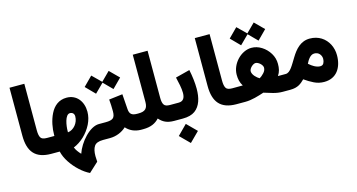

<svg xmlns="http://www.w3.org/2000/svg" viewBox="-95 -1095 3282 1767"><g transform="rotate(-15 1546.0 -212.0)"><path d="M64.9 -230.5C64.9 -77.6 128.9 0 278.8 0H291V-151.4H278.8C247.6 -151.4 227.5 -158.7 219.2 -173.8C210.4 -188.5 206.1 -211.9 206.1 -244.6V-687H64.9Z M359.4 0C367.7 35.2 383.3 70.3 406.2 105C429.2 139.6 455.6 170.9 486.3 198.7C516.6 226.6 547.4 248 578.1 262.7L668.5 179.2C667 160.2 666 142.6 666 125.5C666 84.5 673.3 53.2 687.5 32.2C701.7 10.7 729.5 0 772 0H789.1V-151.4H772.9C729.5 -151.4 681.2 -122.6 638.7 -78.6C596.2 -34.7 562.5 20 545.4 70.8C525.4 50.8 502.9 20.5 494.6 -2.9C530.3 -17.1 564 -39.1 595.7 -68.8C627 -98.6 652.3 -132.8 671.9 -171.4C690.9 -210 700.7 -249 700.7 -289.1C700.7 -386.2 643.6 -462.9 547.4 -462.9C473.1 -462.9 423.3 -420.4 392.6 -358.9C361.8 -297.4 349.1 -223.6 349.1 -162.6V-151.4H271.5V0ZM541 -317.4C565.9 -317.4 581.5 -301.3 581.5 -276.4C581.5 -213.9 534.2 -157.2 478.5 -151.4V-162.6C478.5 -213.4 494.1 -317.4 541 -317.4Z M734.9 -514.6 820.3 -427.7 903.8 -510.7 986.3 -427.7 1072.8 -514.6 986.3 -600.6 903.8 -518.6 820.3 -600.6ZM769.5 0H837.9C898.9 0 955.1 -23.9 994.6 -61C1025.4 -25.9 1072.3 0 1136.2 0H1147.5V-151.4H1137.2C1086.4 -151.4 1066.4 -169.4 1063 -215.8L1052.7 -360.4L922.9 -344.7C926.3 -309.1 928.2 -270.5 928.2 -231.4C928.2 -199.7 921.9 -178.7 909.2 -168C896.5 -156.7 872.6 -151.4 837.9 -151.4H769.5Z M1239.3 -237.3C1239.3 -174.8 1213.9 -151.4 1151.4 -151.4H1127.9V0H1155.3C1229.5 0 1273.9 -22.9 1309.1 -60.5C1343.8 -21 1382.3 0 1450.7 0H1465.3V-151.4H1449.7C1421.4 -151.4 1402.8 -158.2 1394 -172.4C1384.8 -186 1380.4 -207.5 1380.4 -237.3V-687H1239.3Z M1532.7 0C1582 0 1621.1 -10.3 1649.4 -30.8C1705.6 -71.8 1726.6 -145 1726.6 -233.4C1726.6 -290 1718.8 -353 1705.6 -416L1569.3 -380.9C1581.1 -330.1 1594.7 -273.9 1594.7 -229.5C1594.7 -184.1 1580.1 -151.4 1533.7 -151.4H1445.3V0ZM1455.1 145.5 1545.9 236.3 1637.2 145.5 1545.9 54.2Z M1830.1 -230.5C1830.1 -77.6 1894 0 2043.9 0H2056.2V-151.4H2043.9C2012.7 -151.4 1992.7 -158.7 1984.4 -173.8C1975.6 -188.5 1971.2 -211.9 1971.2 -244.6V-687H1830.1Z M2508.3 -259.8C2508.3 -296.4 2499 -330.1 2480 -361.3C2460.9 -392.6 2436 -418 2405.8 -437C2375.5 -456.1 2343.3 -465.8 2309.6 -465.8C2211.4 -465.8 2115.2 -367.2 2115.2 -260.7C2115.2 -221.2 2122.1 -186.5 2144 -151.9C2136.7 -151.4 2101.1 -151.4 2036.6 -151.4V0H2129.4C2189.9 0 2254.4 -20.5 2309.6 -38.6C2336.4 -29.8 2364.7 -21 2395 -12.7C2425.3 -4.4 2454.6 0 2483.4 0H2553.7V-151.4H2479C2502 -185.1 2508.3 -219.2 2508.3 -259.8ZM2139.6 -599.6 2225.1 -512.7 2308.6 -595.7 2391.1 -512.7 2477.5 -599.6 2391.1 -685.5 2308.6 -603.5 2225.1 -685.5ZM2310.5 -320.8C2336.9 -320.8 2375.5 -286.6 2375.5 -259.8C2375.5 -241.7 2368.2 -225.1 2353.5 -210C2338.9 -194.3 2324.7 -182.6 2311.5 -175.3C2287.1 -189 2248 -223.6 2248 -258.8C2248 -285.2 2284.7 -320.8 2310.5 -320.8Z M2877.9 11.2C2996.6 11.2 3053.7 -80.1 3053.7 -196.8C3053.7 -234.4 3045.4 -269 3029.3 -301.3C2996.1 -365.7 2933.6 -409.2 2849.6 -409.2C2761.2 -409.2 2709 -345.7 2668.9 -280.3C2627.9 -214.8 2597.7 -151.4 2553.2 -151.4H2534.2V0H2555.7C2630.9 0 2661.6 -29.3 2695.8 -62.5C2723.6 -42.5 2752.4 -25.4 2782.2 -10.7C2812 3.9 2843.8 11.2 2877.9 11.2ZM2854.5 -265.6C2875.5 -265.6 2892.1 -258.8 2904.3 -245.1C2916.5 -231 2922.4 -214.8 2922.4 -196.8C2922.4 -182.1 2918.9 -168.5 2912.6 -156.2C2906.2 -144 2895 -137.7 2878.9 -137.7C2864.7 -137.7 2846.7 -141.6 2823.7 -153.8C2809.6 -161.6 2792.5 -173.3 2774.4 -189.5C2788.6 -218.8 2815.4 -265.6 2854.5 -265.6Z"/></g></svg>

Font: Vazirmatn Black
Style: Regular
Weight: 900
Designer: Saber Rastikerdar
Foundry: Saber Rastikerdar
Version: Version 33.003